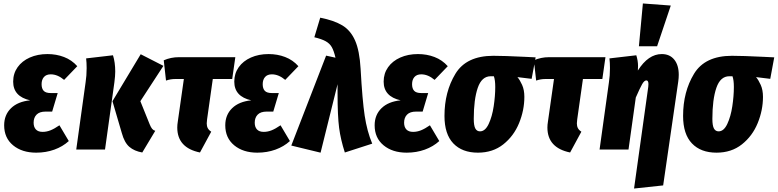

<svg xmlns="http://www.w3.org/2000/svg" viewBox="-20 -863 4488 1108"><path d="M4 -140Q4 -200 43.5 -238.5Q83 -277 154 -284Q56 -306 56 -392Q56 -439 81.5 -475Q107 -511 152 -531Q197 -551 254 -551Q305 -551 349.5 -534Q394 -517 426 -481L350 -402Q312 -434 273 -434Q247 -434 233.5 -418.5Q220 -403 220 -377Q220 -352 232 -339Q244 -326 273 -326H313L281 -219H243Q208 -219 191 -201.5Q174 -184 174 -155Q174 -130 187 -116Q200 -102 226 -102Q249 -102 271.5 -111Q294 -120 323 -140L377 -49Q342 -17 293.5 0.5Q245 18 189 18Q107 18 55.5 -24.5Q4 -67 4 -140Z M683 -95 629 -279 792 -550 923 -483 790 -279 844 -145Q851 -128 858 -119.5Q865 -111 876 -108L801 17Q755 9 726.5 -15.5Q698 -40 683 -95ZM474 -388Q480 -426 480 -470Q480 -502 477 -526L632 -544Q645 -503 645 -450Q645 -425 640 -387L586 0H420Z M1175 -174Q1173 -156 1173 -151Q1173 -135 1179 -123.5Q1185 -112 1199 -103L1134 17Q1003 -10 1003 -127Q1003 -143 1006 -161L1041 -407H990Q964 -407 938 -398L925 -515Q966 -533 1012 -533H1338L1320 -407H1208Z M1280 -140Q1280 -200 1319.5 -238.5Q1359 -277 1430 -284Q1332 -306 1332 -392Q1332 -439 1357.5 -475Q1383 -511 1428 -531Q1473 -551 1530 -551Q1581 -551 1625.5 -534Q1670 -517 1702 -481L1626 -402Q1588 -434 1549 -434Q1523 -434 1509.5 -418.5Q1496 -403 1496 -377Q1496 -352 1508 -339Q1520 -326 1549 -326H1589L1557 -219H1519Q1484 -219 1467 -201.5Q1450 -184 1450 -155Q1450 -130 1463 -116Q1476 -102 1502 -102Q1525 -102 1547.5 -111Q1570 -120 1599 -140L1653 -49Q1618 -17 1569.5 0.5Q1521 18 1465 18Q1383 18 1331.5 -24.5Q1280 -67 1280 -140Z M2061 -466Q2071 -285 2084.5 -195.5Q2098 -106 2128 -34L1970 17Q1946 -57 1937 -125Q1928 -193 1928 -326V-377L1830 18L1661 -23L1862 -542L1916 -530Q1907 -569 1895 -590.5Q1883 -612 1859.5 -625Q1836 -638 1794 -648L1828 -761Q1908 -745 1955.5 -716.5Q2003 -688 2029 -629.5Q2055 -571 2061 -466Z M2142 -140Q2142 -200 2181.5 -238.5Q2221 -277 2292 -284Q2194 -306 2194 -392Q2194 -439 2219.5 -475Q2245 -511 2290 -531Q2335 -551 2392 -551Q2443 -551 2487.5 -534Q2532 -517 2564 -481L2488 -402Q2450 -434 2411 -434Q2385 -434 2371.5 -418.5Q2358 -403 2358 -377Q2358 -352 2370 -339Q2382 -326 2411 -326H2451L2419 -219H2381Q2346 -219 2329 -201.5Q2312 -184 2312 -155Q2312 -130 2325 -116Q2338 -102 2364 -102Q2387 -102 2409.5 -111Q2432 -120 2461 -140L2515 -49Q2480 -17 2431.5 0.5Q2383 18 2327 18Q2245 18 2193.5 -24.5Q2142 -67 2142 -140Z M2545 -194Q2545 -333 2608 -437Q2671 -541 2827 -541Q2888 -541 3010 -535L3071 -532L3048 -408L2966 -418Q2980 -402 2993 -373Q3006 -344 3006 -304Q3006 -227 2975.5 -152.5Q2945 -78 2884.5 -30Q2824 18 2738 18Q2647 18 2596 -35.5Q2545 -89 2545 -194ZM2838 -361Q2838 -401 2830 -423H2812Q2760 -423 2737 -356Q2714 -289 2714 -177Q2714 -138 2723 -121.5Q2732 -105 2750 -105Q2780 -105 2800 -147.5Q2820 -190 2829 -249.5Q2838 -309 2838 -361Z M3311 -174Q3309 -156 3309 -151Q3309 -135 3315 -123.5Q3321 -112 3335 -103L3270 17Q3139 -10 3139 -127Q3139 -143 3142 -161L3177 -407H3126Q3100 -407 3074 -398L3061 -515Q3102 -533 3148 -533H3474L3456 -407H3344Z M3721 -362Q3722 -368 3722 -378Q3722 -399 3710 -399Q3698 -399 3685.5 -377Q3673 -355 3649 -300L3607 0H3440L3494 -388Q3500 -426 3500 -470Q3500 -502 3497 -526L3652 -544Q3662 -512 3662 -482Q3662 -465 3661 -456Q3721 -551 3799 -551Q3845 -551 3871 -519Q3897 -487 3897 -431Q3897 -413 3894 -392L3807 207L3639 225ZM3690 -843 3851 -831 3772 -596H3667Z M3922 -194Q3922 -333 3985 -437Q4048 -541 4204 -541Q4265 -541 4387 -535L4448 -532L4425 -408L4343 -418Q4357 -402 4370 -373Q4383 -344 4383 -304Q4383 -227 4352.5 -152.5Q4322 -78 4261.5 -30Q4201 18 4115 18Q4024 18 3973 -35.5Q3922 -89 3922 -194ZM4215 -361Q4215 -401 4207 -423H4189Q4137 -423 4114 -356Q4091 -289 4091 -177Q4091 -138 4100 -121.5Q4109 -105 4127 -105Q4157 -105 4177 -147.5Q4197 -190 4206 -249.5Q4215 -309 4215 -361Z"/></svg>

Font: Fira Sans Extra Condensed ExtraBold
Style: Italic
Weight: 800
Width: 3
Italic angle: -8°
Designer: Carrois Corporate & Edenspiekermann AG
Foundry: Carrois Corporate GbR & Edenspiekermann AG
Version: Version 4.203